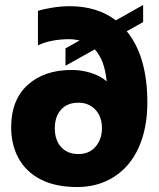

<svg xmlns="http://www.w3.org/2000/svg" viewBox="-20 -739 639 774"><path d="M25 -226Q25 -336 91.5 -396.5Q158 -457 269 -457Q309 -457 347 -445Q385 -433 410 -411Q402 -497 362 -540L244 -474V-544L301 -576Q279 -581 258 -581Q223 -581 189.5 -574.5Q156 -568 133 -556V-695Q157 -703 193 -708.5Q229 -714 261 -714Q372 -714 447 -657L557 -719V-650L491 -613Q574 -512 574 -326Q574 -221 539 -144Q504 -67 439.5 -26Q375 15 291 15Q203 15 143.5 -16Q84 -47 54.5 -101.5Q25 -156 25 -226ZM391 -222Q391 -269 364.5 -297Q338 -325 296 -325Q252 -325 226.5 -297.5Q201 -270 201 -222Q201 -174 226.5 -146Q252 -118 296 -118Q340 -118 365.5 -148Q391 -178 391 -222Z"/></svg>

Font: Readiness
Style: Bold
Weight: 700
Designer: Katatrad Team
Foundry: CadsonDemak
Version: Version 1.00;January 16, 2020;FontCreator 12.0.0.2550 64-bit